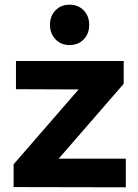

<svg xmlns="http://www.w3.org/2000/svg" viewBox="-20 -797 588 818"><path d="M48 -537H507V-440L230 -121H516V1L38 0V-97L315 -416L48 -417ZM360 -691Q360 -653 336.5 -629Q313 -605 276 -605Q240 -605 216.5 -629.5Q193 -654 193 -691Q193 -729 216.5 -753Q240 -777 276 -777Q313 -777 336.5 -753Q360 -729 360 -691Z"/></svg>

Font: Montserrat SemiBold
Style: Regular
Weight: 600
Designer: Julieta Ulanovsky
Foundry: Julieta Ulanovsky
Version: Version 6.001